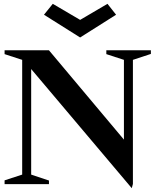

<svg xmlns="http://www.w3.org/2000/svg" viewBox="-20 -963 813 1004"><path d="M669 21 143 -602V-50L236 -19V0H4V-20L96 -50V-650L4 -680V-700H236L628 -233V-650L536 -680V-700H769V-681L675 -650V-1ZM399 -767 210 -886 256 -943 399 -859 542 -943 587 -886Z"/></svg>

Font: Wittgenstein Semibold
Style: Regular
Weight: 600
Designer: Jörg Drees
Foundry: Jörg Drees
Version: Version 1.303; ttfautohint (v1.8.4.7-5d5b)